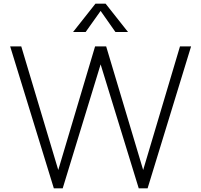

<svg xmlns="http://www.w3.org/2000/svg" viewBox="-20 -1009 1088 1038"><path d="M35 0ZM1013 -758 778 9H730L524 -661L319 9H271L35 -758H95L295 -90L494 -758H554L754 -90L953 -758ZM604 -836 524 -950 443 -836H375L496 -989H551L672 -836Z"/></svg>

Font: Biryani ExtraLight
Style: Regular
Weight: 275
Designer: Dan Reynolds and Mathieu Reguer
Foundry: Dan Reynolds and Mathieu Reguer
Version: Version 1.004; ttfautohint (v1.1) -l 5 -r 5 -G 72 -x 0 -D la